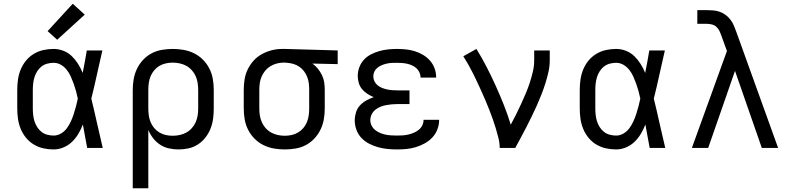

<svg xmlns="http://www.w3.org/2000/svg" viewBox="-20 -789 4240 1024"><path d="M266 8Q238 8 211 2Q184 -4 160 -18.5Q136 -33 118.5 -54.5Q101 -76 90.5 -101.5Q80 -127 76 -154.5Q72 -182 72 -210V-310Q72 -338 76 -365.5Q80 -393 90.5 -418.5Q101 -444 118.5 -465.5Q136 -487 160 -501.5Q184 -516 211 -522Q238 -528 266 -528Q293 -528 318.5 -518Q344 -508 363 -489.5Q382 -471 396.5 -448Q411 -425 421 -400Q427 -430 432.5 -460Q438 -490 443 -520H526Q511 -456 497 -391.5Q483 -327 467 -263Q483 -198 497.5 -132Q512 -66 528 0H445Q439 -31 433.5 -62Q428 -93 422 -125Q412 -99 398 -75.5Q384 -52 364.5 -33Q345 -14 319 -3Q293 8 266 8ZM266 -66Q287 -66 305.5 -77Q324 -88 336.5 -105Q349 -122 358 -141.5Q367 -161 373.5 -181.5Q380 -202 385.5 -222.5Q391 -243 395 -263Q391 -283 385.5 -303Q380 -323 373 -342.5Q366 -362 357.5 -381Q349 -400 336 -416.5Q323 -433 305 -443.5Q287 -454 266 -454Q249 -454 232 -449.5Q215 -445 201.5 -434.5Q188 -424 178.5 -409Q169 -394 164 -378Q159 -362 157 -344.5Q155 -327 155 -310V-210Q155 -193 157 -175.5Q159 -158 164 -142Q169 -126 178.5 -111Q188 -96 201.5 -85.5Q215 -75 232 -70.5Q249 -66 266 -66ZM285 -577 234 -623 368 -769 432 -711Z M688 215V-310Q688 -339 693 -367.5Q698 -396 710.5 -422Q723 -448 743 -469.5Q763 -491 788.5 -504.5Q814 -518 843 -523Q872 -528 901 -528Q930 -528 959 -523Q988 -518 1014.5 -505Q1041 -492 1062 -471Q1083 -450 1096.5 -423.5Q1110 -397 1115 -368Q1120 -339 1120 -310V-210Q1120 -183 1116.5 -156Q1113 -129 1103 -103.5Q1093 -78 1076 -56Q1059 -34 1036 -19Q1013 -4 986.5 2Q960 8 932 8Q907 8 881.5 2.5Q856 -3 834.5 -17Q813 -31 797 -51.5Q781 -72 771 -96V215ZM901 -65Q920 -65 938.5 -69Q957 -73 973.5 -82Q990 -91 1003 -105.5Q1016 -120 1023.5 -137Q1031 -154 1034 -172.5Q1037 -191 1037 -210V-310Q1037 -329 1034 -347.5Q1031 -366 1023.5 -383Q1016 -400 1003 -414.5Q990 -429 973.5 -438Q957 -447 938.5 -451Q920 -455 901 -455Q883 -455 864.5 -451Q846 -447 830 -437.5Q814 -428 802 -413.5Q790 -399 783 -382Q776 -365 773.5 -346.5Q771 -328 771 -310V-210Q771 -192 773.5 -173.5Q776 -155 783 -138Q790 -121 802 -106.5Q814 -92 830 -82.5Q846 -73 864 -69Q882 -65 901 -65Z M1499 8Q1470 8 1441 3Q1412 -2 1385.5 -15Q1359 -28 1338 -49Q1317 -70 1303.5 -96.5Q1290 -123 1285 -152Q1280 -181 1280 -210V-310Q1280 -338 1284.5 -366Q1289 -394 1301.5 -419.5Q1314 -445 1333 -466Q1352 -487 1377 -500.5Q1402 -514 1429 -521Q1456 -528 1485 -528Q1488 -528 1492 -528Q1496 -528 1500 -528L1781 -520V-447L1646 -450Q1662 -439 1675 -423Q1688 -407 1697 -388.5Q1706 -370 1709 -350Q1712 -330 1712 -310V-210Q1712 -181 1707 -152.5Q1702 -124 1689.5 -98Q1677 -72 1657 -50.5Q1637 -29 1611.5 -15.5Q1586 -2 1557 3Q1528 8 1499 8ZM1499 -65Q1517 -65 1535.5 -69Q1554 -73 1570 -82.5Q1586 -92 1598 -106.5Q1610 -121 1617 -138Q1624 -155 1626.5 -173.5Q1629 -192 1629 -210V-310Q1629 -327 1627 -344.5Q1625 -362 1618.5 -378.5Q1612 -395 1601.5 -409Q1591 -423 1576.5 -433Q1562 -443 1545 -448Q1528 -453 1511 -454L1500 -455Q1498 -455 1495.5 -455Q1493 -455 1491 -455Q1473 -455 1455 -450Q1437 -445 1421.5 -435.5Q1406 -426 1394.5 -412Q1383 -398 1375.5 -381Q1368 -364 1365.5 -346Q1363 -328 1363 -310V-210Q1363 -191 1366 -172.5Q1369 -154 1376.5 -137Q1384 -120 1397 -105.5Q1410 -91 1426.5 -82Q1443 -73 1461.5 -69Q1480 -65 1499 -65Z M2097 8Q2072 8 2046.5 5.5Q2021 3 1996 -4Q1971 -11 1948 -23Q1925 -35 1907.5 -53.5Q1890 -72 1881 -96.5Q1872 -121 1872 -147Q1872 -168 1878.5 -189.5Q1885 -211 1900 -227Q1915 -243 1934 -253.5Q1953 -264 1973 -271Q1956 -278 1939.5 -288.5Q1923 -299 1911 -313.5Q1899 -328 1893.5 -346.5Q1888 -365 1888 -384Q1888 -408 1896.5 -430.5Q1905 -453 1921 -470.5Q1937 -488 1958.5 -499Q1980 -510 2003 -516.5Q2026 -523 2049.5 -525.5Q2073 -528 2097 -528Q2121 -528 2145 -525.5Q2169 -523 2192 -516Q2215 -509 2236 -496.5Q2257 -484 2273 -466Q2289 -448 2297.5 -425Q2306 -402 2306 -378Q2306 -377 2306 -376.5Q2306 -376 2306 -375H2223Q2223 -375 2223 -375.5Q2223 -376 2223 -376Q2223 -390 2217 -403Q2211 -416 2201 -425Q2191 -434 2178 -440Q2165 -446 2151.5 -449Q2138 -452 2124.5 -453Q2111 -454 2097 -454Q2084 -454 2070.5 -453.5Q2057 -453 2043.5 -450Q2030 -447 2017.5 -442Q2005 -437 1994 -428.5Q1983 -420 1977 -408Q1971 -396 1971 -382Q1971 -368 1977 -355.5Q1983 -343 1994 -334Q2005 -325 2018 -320Q2031 -315 2044.5 -312Q2058 -309 2072 -308Q2086 -307 2100 -307H2164V-234H2100Q2084 -234 2068.5 -232.5Q2053 -231 2037.5 -228Q2022 -225 2007.5 -219Q1993 -213 1981 -203Q1969 -193 1962 -178.5Q1955 -164 1955 -148Q1955 -148 1955 -148Q1955 -148 1955 -148Q1955 -133 1962 -119Q1969 -105 1981 -95.5Q1993 -86 2007 -80Q2021 -74 2036 -71Q2051 -68 2066.5 -67Q2082 -66 2097 -66Q2113 -66 2128 -67Q2143 -68 2158 -71.5Q2173 -75 2187 -81Q2201 -87 2213 -96.5Q2225 -106 2232 -120Q2239 -134 2239 -150Q2239 -150 2239 -150Q2239 -150 2239 -150H2322Q2322 -149 2322 -149Q2322 -149 2322 -148Q2322 -123 2312.5 -98.5Q2303 -74 2285.5 -55.5Q2268 -37 2245.5 -24.5Q2223 -12 2198.5 -4.5Q2174 3 2148.5 5.5Q2123 8 2097 8Z M2645 0Q2645 -27 2638.5 -52.5Q2632 -78 2624.5 -103.5Q2617 -129 2608 -154Q2599 -179 2589.5 -203.5Q2580 -228 2569.5 -252.5Q2559 -277 2548 -301.5Q2537 -326 2526 -349.5Q2515 -373 2503 -397Q2491 -421 2478 -444Q2465 -467 2451 -489L2521 -528Q2550 -481 2575.5 -431.5Q2601 -382 2624 -331Q2647 -280 2667.5 -228.5Q2688 -177 2704 -124Q2719 -151 2732.5 -178.5Q2746 -206 2759 -234Q2772 -262 2784 -290.5Q2796 -319 2805.5 -348Q2815 -377 2822 -407Q2829 -437 2829 -468V-520H2912V-468Q2912 -436 2905 -405Q2898 -374 2888.5 -344Q2879 -314 2867.5 -284.5Q2856 -255 2843 -226Q2830 -197 2816 -168.5Q2802 -140 2787.5 -111.5Q2773 -83 2758 -55.5Q2743 -28 2728 0Z M3266 8Q3238 8 3211 2Q3184 -4 3160 -18.5Q3136 -33 3118.5 -54.5Q3101 -76 3090.5 -101.5Q3080 -127 3076 -154.5Q3072 -182 3072 -210V-310Q3072 -338 3076 -365.5Q3080 -393 3090.5 -418.5Q3101 -444 3118.5 -465.5Q3136 -487 3160 -501.5Q3184 -516 3211 -522Q3238 -528 3266 -528Q3293 -528 3318.5 -518Q3344 -508 3363 -489.5Q3382 -471 3396.5 -448Q3411 -425 3421 -400Q3427 -430 3432.5 -460Q3438 -490 3443 -520H3526Q3511 -456 3497 -391.5Q3483 -327 3467 -263Q3483 -198 3497.5 -132Q3512 -66 3528 0H3445Q3439 -31 3433.5 -62Q3428 -93 3422 -125Q3412 -99 3398 -75.5Q3384 -52 3364.5 -33Q3345 -14 3319 -3Q3293 8 3266 8ZM3266 -66Q3287 -66 3305.5 -77Q3324 -88 3336.5 -105Q3349 -122 3358 -141.5Q3367 -161 3373.5 -181.5Q3380 -202 3385.5 -222.5Q3391 -243 3395 -263Q3391 -283 3385.5 -303Q3380 -323 3373 -342.5Q3366 -362 3357.5 -381Q3349 -400 3336 -416.5Q3323 -433 3305 -443.5Q3287 -454 3266 -454Q3249 -454 3232 -449.5Q3215 -445 3201.5 -434.5Q3188 -424 3178.5 -409Q3169 -394 3164 -378Q3159 -362 3157 -344.5Q3155 -327 3155 -310V-210Q3155 -193 3157 -175.5Q3159 -158 3164 -142Q3169 -126 3178.5 -111Q3188 -96 3201.5 -85.5Q3215 -75 3232 -70.5Q3249 -66 3266 -66Z M3670 0 3857 -517 3829 -594Q3829 -594 3829 -594Q3829 -594 3829 -595Q3824 -609 3818 -622Q3812 -635 3801.5 -645Q3791 -655 3777 -658.5Q3763 -662 3748 -662H3699V-735H3748Q3766 -735 3784 -733.5Q3802 -732 3819 -726Q3836 -720 3850.5 -709Q3865 -698 3876 -683.5Q3887 -669 3894 -652.5Q3901 -636 3907 -619L4130 0H4043L3900 -411L3757 0Z"/></svg>

Font: Iosevka Meiseki Sans
Style: Regular
Weight: 400
Monospace: yes
Designer: Belleve Invis
Foundry: Belleve Invis
Version: Version 11.2.6; ttfautohint (v1.8.4)